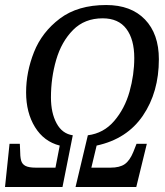

<svg xmlns="http://www.w3.org/2000/svg" viewBox="-22 -745 656 765"><path d="M16 -172H57L58 -150Q58 -121 62 -106Q66 -91 79.5 -84Q93 -77 121 -77H199L216 -165Q153 -181 117.5 -238.5Q82 -296 82 -377Q82 -458 113.5 -537.5Q145 -617 216.5 -671Q288 -725 401 -725Q500 -725 555.5 -667.5Q611 -610 611 -509Q611 -378 547.5 -284.5Q484 -191 363 -165L342 -77H418Q455 -77 475 -91Q495 -105 509 -139L522 -172H563L521 0H279L328 -206Q391 -214 433 -263Q475 -312 494 -379.5Q513 -447 513 -514Q513 -588 481.5 -630Q450 -672 387 -672Q315 -672 269 -625.5Q223 -579 202 -507Q181 -435 181 -357Q181 -295 203.5 -253.5Q226 -212 268 -206L227 0H-2Z"/></svg>

Font: Noto Serif Cond
Style: Italic
Weight: 400
Width: 3
Italic angle: -12°
Designer: Monotype Design Team
Foundry: Monotype Imaging Inc.
Version: Version 1.001